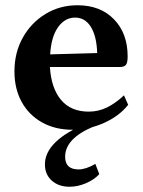

<svg xmlns="http://www.w3.org/2000/svg" viewBox="-20 -482 545 731"><path d="M256 12Q190 12 140 -16Q90 -44 62.5 -94Q35 -144 35 -210Q35 -282 67 -339Q99 -396 153.5 -429Q208 -462 275 -462Q362 -462 414 -408.5Q466 -355 466 -267Q466 -242 459 -234.5Q452 -227 437 -227H170Q175 -146 212.5 -101.5Q250 -57 318 -57Q355 -57 387.5 -73Q420 -89 452 -119L468 -83Q434 -40 376 -14Q318 12 256 12ZM266 -415Q227 -415 201 -378.5Q175 -342 171 -275L350 -280Q348 -344 326 -379.5Q304 -415 266 -415ZM245 229Q203 229 177 205.5Q151 182 151 144Q151 53 314 -14L336 0Q228 45 228 115Q228 163 279 163Q307 163 343 142L358 181Q339 202 307.5 215.5Q276 229 245 229Z"/></svg>

Font: Petrona
Style: Bold
Weight: 700
Designer: Ringo R. Seeber
Foundry: Ringo R. Seeber
Version: Version 2.001; ttfautohint (v1.8.3)